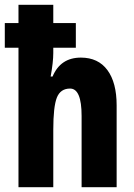

<svg xmlns="http://www.w3.org/2000/svg" viewBox="-24 -780 558 800"><path d="M198 -760V-684H292V-581H198V-559Q198 -521 187 -461H195Q228 -540 313 -540Q385 -540 423.5 -488Q462 -436 462 -341V0H316V-297Q316 -411 268 -411Q228 -411 213 -373.5Q198 -336 198 -239V0H53V-581H-4V-684H53V-760Z"/></svg>

Font: Noto Sans Thai ExtCond ExtBd
Style: Regular
Weight: 800
Width: 2
Designer: Monotype Design Team
Foundry: Monotype Imaging Inc.
Version: Version 2.002; ttfautohint (v1.8.4.7-5d5b)